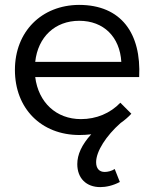

<svg xmlns="http://www.w3.org/2000/svg" viewBox="-20 -549 628 785"><path d="M303 -529C150 -528 41 -420 41 -263C41 -106 148 3 305 3C321 3 337 2 353 0C314 43 296 83 296 122C296 180 333 216 390 216C413 216 442 210 470 195L449 142C437 150 421 154 408 154C386 154 373 140 373 114C373 70 414 6 473 -46C489 -57 504 -70 517 -84L472 -129C431 -86 374 -62 311 -62C210 -62 137 -130 124 -234H549C558 -412 476 -529 303 -529ZM124 -296C135 -398 205 -464 304 -464C404 -464 470 -398 476 -296Z"/></svg>

Font: Juman Normal
Style: Regular
Weight: 300
Designer: Bandar Raffah (Arabic) Julieta Ulanovsky (Latin)
Foundry: Caramella
Version: Version 5.022;PS 005.022;hotconv 1.0.88;makeotf.lib2.5.64775